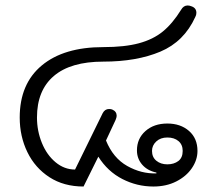

<svg xmlns="http://www.w3.org/2000/svg" viewBox="-20 -672 783 701"><path d="M52 -243Q52 -366 132.5 -433Q213 -500 357 -500Q435 -500 487 -514Q539 -528 574.5 -557Q610 -586 641 -636Q650 -652 665 -652Q672 -652 679 -649Q697 -643 697 -625Q697 -617 693 -610Q652 -520 565.5 -483.5Q479 -447 357 -447Q238 -447 176.5 -394.5Q115 -342 115 -243Q115 -194 133 -150Q151 -106 183 -79.5Q215 -53 254 -53L355 -259Q363 -274 378 -274Q386 -274 390 -272Q406 -265 406 -249Q406 -244 402 -234L367 -159Q393 -95 444.5 -66Q496 -37 551 -39V-42Q518 -49 499 -71Q480 -93 480 -123Q480 -166 511 -193.5Q542 -221 591 -221Q639 -221 670 -194Q701 -167 701 -121Q701 -88 680.5 -58Q660 -28 623.5 -9.5Q587 9 540 9Q480 9 426.5 -18.5Q373 -46 339 -100L285 9Q213 9 160.5 -25Q108 -59 80 -116.5Q52 -174 52 -243ZM647 -121Q647 -144 631.5 -157Q616 -170 591 -170Q566 -170 550.5 -155.5Q535 -141 535 -121Q535 -98 551 -85Q567 -72 591 -72Q615 -72 631 -84Q647 -96 647 -121Z"/></svg>

Font: Kodchasan Light
Style: Regular
Weight: 300
Version: Version 1.000; ttfautohint (v1.6)